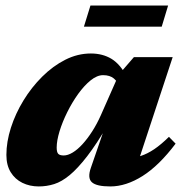

<svg xmlns="http://www.w3.org/2000/svg" viewBox="-20 -656 657 691"><path d="M307 -52 361.5 -210H370Q328 -138 293.8 -93.8Q259.5 -49.5 230.8 -25.8Q202 -2 175 6.5Q148 15 119.5 15Q87 15 60.5 2Q34 -11 18.5 -36.2Q3 -61.5 3 -98.5Q3 -145.5 19.2 -196.2Q35.5 -247 64.5 -294.5Q93.5 -342 132 -380.2Q170.5 -418.5 215 -441Q259.5 -463.5 307 -463.5Q349 -463.5 380.8 -444.5Q412.5 -425.5 437 -379L410.5 -342Q404 -361.5 389.8 -373.5Q375.5 -385.5 351 -385.5Q329.5 -385.5 306.2 -366.8Q283 -348 261.2 -317.8Q239.5 -287.5 222 -252.2Q204.5 -217 194.2 -183.2Q184 -149.5 184 -125Q184 -109 189.2 -102.8Q194.5 -96.5 209.5 -96.5Q224 -96.5 241.5 -107Q259 -117.5 277 -137.2Q295 -157 312 -183.5Q329 -210 343 -241.5L407.5 -387.5L462 -450.5H601.5L465 -36.5L436 -85.5Q463 -87 486.8 -94.8Q510.5 -102.5 535 -119Q559.5 -135.5 588 -163.5L612 -139Q552.5 -60 493 -22.5Q433.5 15 377 15Q327.5 15 310.8 0Q294 -15 307 -52ZM282 -560 305.5 -636H585L562 -560Z"/></svg>

Font: Newsreader 16pt 16pt ExtraBold
Style: Italic
Weight: 800
Italic angle: -17°
Version: Version 1.003